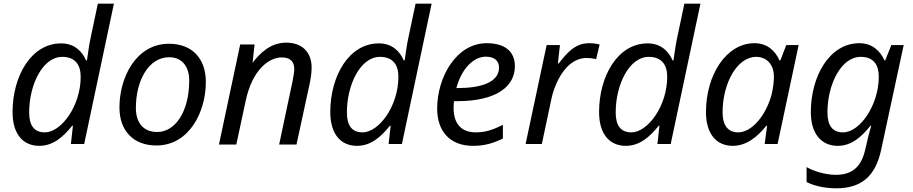

<svg xmlns="http://www.w3.org/2000/svg" viewBox="-20 -780 4943 1040"><path d="M193 10C268 10 323 -39 371 -99H375L364 0H436L597 -760H510L473 -585C462 -537 458 -498 451 -453H446C425 -502 383 -545 311 -545C149 -545 48 -368 48 -173C48 -52 106 10 193 10ZM223 -63C166 -63 138 -99 138 -171C138 -321 211 -472 317 -472C388 -472 417 -428 417 -364C417 -205 311 -63 223 -63Z M827 8C1005 8 1095 -174 1095 -336C1095 -464 1020 -543 895 -543C718 -543 627 -362 627 -198C627 -71 703 8 827 8ZM832 -65C759 -65 716 -112 716 -195C716 -345 786 -470 896 -470C976 -470 1005 -406 1005 -346C1005 -170 926 -65 832 -65Z M1166 3H1260L1310 -230C1346 -405 1439 -469 1506 -469C1551 -469 1574 -448 1574 -405C1574 -386 1569 -368 1564 -337L1492 3H1586L1657 -325C1662 -349 1668 -383 1668 -414C1668 -499 1615 -549 1530 -549C1443 -549 1386 -489 1348 -440L1359 -539H1281Z M1914 10C1989 10 2044 -39 2092 -99H2096L2085 0H2157L2318 -760H2231L2194 -585C2183 -537 2179 -498 2172 -453H2167C2146 -502 2104 -545 2032 -545C1870 -545 1769 -368 1769 -173C1769 -52 1827 10 1914 10ZM1944 -63C1887 -63 1859 -99 1859 -171C1859 -321 1932 -472 2038 -472C2109 -472 2138 -428 2138 -364C2138 -205 2032 -63 1944 -63Z M2542 10C2610 10 2653 -6 2704 -29V-104C2651 -77 2609 -63 2558 -63C2475 -63 2437 -114 2437 -195C2437 -206 2438 -220 2439 -232H2456C2676 -232 2769 -316 2769 -421C2769 -500 2717 -546 2616 -546C2451 -546 2348 -361 2348 -192C2348 -68 2418 10 2542 10ZM2452 -303C2481 -411 2547 -473 2611 -473C2660 -473 2683 -449 2683 -414C2683 -331 2579 -303 2459 -303Z M2915 0 2967 -245C2974 -280 2987 -315 3004 -349C3039 -417 3091 -466 3158 -466C3174 -466 3191 -464 3209 -460L3228 -539C3211 -544 3189 -546 3170 -546C3094 -546 3049 -491 3007 -437H3002L3013 -536H2941L2827 0Z M3370 10C3445 10 3500 -39 3548 -99H3552L3541 0H3613L3774 -760H3687L3650 -585C3639 -537 3635 -498 3628 -453H3623C3602 -502 3560 -545 3488 -545C3326 -545 3225 -368 3225 -173C3225 -52 3283 10 3370 10ZM3400 -63C3343 -63 3315 -99 3315 -171C3315 -321 3388 -472 3494 -472C3565 -472 3594 -428 3594 -364C3594 -205 3488 -63 3400 -63Z M3949 10C4024 10 4084 -40 4131 -99H4135L4122 0H4192L4306 -536H4239L4207 -453H4202C4181 -502 4138 -546 4067 -546C3913 -546 3804 -373 3804 -173C3804 -53 3862 10 3949 10ZM3978 -63C3925 -63 3894 -99 3894 -171C3894 -328 3972 -472 4076 -472C4135 -472 4172 -428 4172 -365C4172 -337 4168 -303 4159 -266C4127 -151 4051 -63 3978 -63Z M4510 240C4638 240 4721 182 4753 31L4875 -536H4808L4775 -453H4771C4748 -502 4707 -546 4635 -546C4473 -546 4372 -367 4372 -173C4372 -53 4431 10 4518 10C4593 10 4648 -40 4695 -99H4699C4700 -100 4682 -41 4674 -1L4665 37C4642 130 4590 167 4507 167C4450 167 4384 146 4349 125V206C4388 226 4445 240 4510 240ZM4547 -63C4490 -63 4462 -99 4462 -171C4462 -321 4535 -472 4642 -472C4713 -472 4740 -428 4740 -364C4740 -210 4637 -63 4547 -63Z"/></svg>

Font: BC Sans
Style: Italic
Weight: 400
Italic angle: -12°
Designer: Monotype Design Team
Designer: Province of B.C.
Foundry: Monotype Imaging Inc.
Version: Version 2.000;GOOG;noto-source:20170915:90ef993387c0